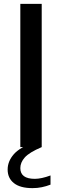

<svg xmlns="http://www.w3.org/2000/svg" viewBox="-20 -760 320 992"><path d="M85 0V-740H195.5V0ZM148 212Q84.5 212 52 186.2Q19.5 160.5 19.5 116Q19.5 73.5 51.2 37Q83 0.5 166 -30L195.5 0Q131 27.5 108 53.5Q85 79.5 85 108.5Q85 164 160 164Q193.5 164 241 146.5V194Q219 202.5 196.2 207.2Q173.5 212 148 212Z"/></svg>

Font: Encode Sans SemiExpanded SemiExpanded Medium
Style: Regular
Weight: 500
Width: 6
Designer: Multiple Designers
Foundry: Impallari Type
Version: Version 3.000; ttfautohint (v1.8.3) -l 8 -r 50 -G 200 -x 14 